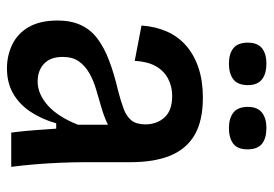

<svg xmlns="http://www.w3.org/2000/svg" viewBox="-134 -620 767 538"><g transform="rotate(90 249.0 -351.5)"><path d="M172 12Q136 12 105 -3Q74 -18 56 -49.5Q38 -81 38 -130Q38 -167 50.5 -194.5Q63 -222 88 -241Q113 -260 149.5 -274Q186 -288 233 -299Q264 -307 285.5 -315Q307 -323 318 -337Q329 -351 329 -376Q329 -408 309.5 -429.5Q290 -451 249 -451Q223 -451 201 -439.5Q179 -428 166 -405Q153 -382 151 -346L52 -365Q55 -405 69 -436.5Q83 -468 109 -490.5Q135 -513 171.5 -525Q208 -537 254 -537Q318 -537 357.5 -514.5Q397 -492 416 -447Q435 -402 435 -333V-204Q435 -175 436.5 -138.5Q438 -102 441 -66Q444 -30 448 0H352Q348 -31 345.5 -62.5Q343 -94 341 -126H326Q314 -84 293 -53Q272 -22 242 -5Q212 12 172 12ZM209 -74Q227 -74 244 -81.5Q261 -89 276.5 -103Q292 -117 305.5 -138Q319 -159 330 -187V-293L358 -294Q346 -278 325 -268.5Q304 -259 279.5 -252Q255 -245 230 -237.5Q205 -230 185 -218.5Q165 -207 152.5 -189.5Q140 -172 140 -144Q140 -110 159 -92Q178 -74 209 -74ZM339 -610Q312 -610 296 -622.5Q280 -635 280 -663Q280 -690 296 -702.5Q312 -715 339 -715Q368 -715 383.5 -702.5Q399 -690 399 -662Q399 -634 383 -622Q367 -610 339 -610ZM159 -610Q131 -610 115.5 -622.5Q100 -635 100 -663Q100 -690 115.5 -702.5Q131 -715 159 -715Q187 -715 203 -702.5Q219 -690 219 -663Q219 -635 203 -622.5Q187 -610 159 -610Z"/></g></svg>

Font: Bricolage Grotesque SemiCondensed Medium
Style: Regular
Weight: 500
Width: 4
Designer: Mathieu Triay
Foundry: Atelier Triay
Version: Version 1.001;gftools[0.9.33.dev8+g029e19f]